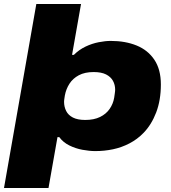

<svg xmlns="http://www.w3.org/2000/svg" viewBox="-41 -745 856 962"><path d="M-21 197 141 -725H365L320 -470H329Q355 -496 387.5 -511.5Q420 -527 453.5 -533.5Q487 -540 514 -540Q587 -540 643.5 -517Q700 -494 732.5 -445.5Q765 -397 765 -322Q765 -243 741.5 -181.5Q718 -120 678 -79Q647 -47 607.5 -26.5Q568 -6 525 3Q482 12 437 12Q407 12 372 5.5Q337 -1 306 -16.5Q275 -32 256 -58H247L202 197ZM386 -144Q430 -144 460.5 -159Q491 -174 508.5 -199.5Q526 -225 531 -255Q533 -268 534 -275.5Q535 -283 535.5 -287.5Q536 -292 536 -295Q536 -320 525 -340Q514 -360 490.5 -372Q467 -384 428 -384Q384 -384 354 -368Q324 -352 307 -325.5Q290 -299 284 -267Q283 -260 282 -254Q281 -248 280.5 -243.5Q280 -239 280 -235Q280 -210 290.5 -189Q301 -168 324.5 -156Q348 -144 386 -144Z"/></svg>

Font: Archivo Expanded Black
Style: Italic
Weight: 900
Width: 7
Italic angle: -10°
Designer: Hector Gatti
Foundry: Omnibus-Type
Version: Version 2.001